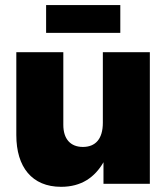

<svg xmlns="http://www.w3.org/2000/svg" viewBox="-20 -720 651 752"><path d="M219.2 11.7C298.8 11.7 351.1 -25.4 385.3 -84.5V0H566.9V-515.6H382.8V-239.3C382.8 -175.3 353.5 -144.5 304.7 -144.5C255.9 -144.5 228 -175.8 228 -231V-515.6H43.9V-190.9C43.9 -65.4 105.5 11.7 219.2 11.7ZM451.2 -700.2H160.6V-591.3H451.2Z"/></svg>

Font: Raveo Display Display ExtraBold
Style: Regular
Weight: 800
Designer: Jakub Foglar, Rasmus Andersson (Inter)
Foundry: Jakubfoglar.com
Version: Version 1.100;Glyphs 3.2.3 (3260)